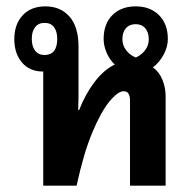

<svg xmlns="http://www.w3.org/2000/svg" viewBox="-20 -584 602 604"><path d="M227 -281Q227 -262 226 -238H229Q248 -287 277 -325.5Q306 -364 341 -381Q325 -396 315.5 -418Q306 -440 306 -461Q306 -509 333.5 -536.5Q361 -564 407 -564Q452 -564 480 -536.5Q508 -509 508 -461Q508 -437 495 -412.5Q482 -388 461 -372Q481 -358 491 -333Q501 -308 501 -282V0H389V-269Q389 -281 384.5 -289Q380 -297 369 -297Q351 -297 324.5 -265Q298 -233 270.5 -167.5Q243 -102 221 0H116V-359H115Q73 -359 49 -387.5Q25 -416 25 -461Q25 -507 51 -535.5Q77 -564 123 -564Q170 -564 198.5 -532Q227 -500 227 -437ZM120 -411Q160 -411 160 -462Q160 -485 150 -498.5Q140 -512 120 -512Q101 -512 90.5 -498.5Q80 -485 80 -462Q80 -438 90.5 -424.5Q101 -411 120 -411ZM365 -461Q365 -442 376.5 -426.5Q388 -411 407 -403Q425 -411 436.5 -426Q448 -441 448 -461Q448 -482 437 -495Q426 -508 407 -508Q387 -508 376 -495Q365 -482 365 -461Z"/></svg>

Font: Noto Sans Thai Looped Condensed SemiBold
Style: Regular
Weight: 600
Width: 3
Designer: Sasikarn Vongin, Ben Mitchell
Foundry: The Fontpad Ltd
Version: Version 1.001; ttfautohint (v1.8.4.7-5d5b)